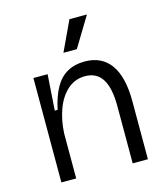

<svg xmlns="http://www.w3.org/2000/svg" viewBox="-110 -826 797 913"><g transform="rotate(-15 288.0 -370.0)"><path d="M79 0V-311V-514H149L137 -338H151Q165 -403 188.5 -444.5Q212 -486 248.5 -506.5Q285 -527 334 -527Q418 -527 461.5 -466Q505 -405 505 -286V0H430V-281Q430 -372 402 -415.5Q374 -459 318 -459Q268 -459 231.5 -426.5Q195 -394 175 -340Q155 -286 152 -221V0ZM314 -593H248L317 -740H403Z"/></g></svg>

Font: Bricolage Grotesque 24pt Light
Style: Regular
Weight: 300
Designer: Mathieu Triay
Foundry: Atelier Triay
Version: Version 1.001;gftools[0.9.33.dev8+g029e19f]